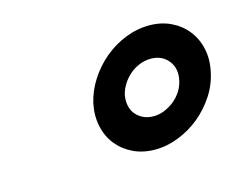

<svg xmlns="http://www.w3.org/2000/svg" viewBox="-49 -698 464 371"><g transform="rotate(-15 183.5 -512.5)"><path d="M272.5 -629.9Q296.4 -629.9 315.7 -620.6Q335 -611.3 347.7 -595.2Q360.4 -579.1 365 -557.6Q369.6 -536.1 364.3 -512.2Q359.4 -487.8 345.5 -466.6Q331.5 -445.3 312.3 -429.4Q293 -413.6 269.5 -404.3Q246.1 -395 222.2 -395Q197.8 -395 178.5 -404.3Q159.2 -413.6 146.5 -429.4Q133.8 -445.3 129.2 -466.6Q124.5 -487.8 129.4 -512.2Q134.8 -536.1 148.7 -557.6Q162.6 -579.1 181.9 -595.2Q201.2 -611.3 224.6 -620.6Q248 -629.9 272.5 -629.9ZM293.9 -550.8Q281.2 -566.9 258.8 -566.9Q247.1 -566.9 236.1 -562.5Q225.1 -558.1 216.3 -550.5Q207.5 -543 201.2 -533Q194.8 -522.9 192.4 -512.2Q190.4 -501 192.4 -491.2Q194.3 -481.4 200.2 -474.1Q206.1 -466.8 215.1 -462.4Q224.1 -458 235.8 -458Q246.6 -458 257.1 -462.2Q267.6 -466.3 276.9 -473.6Q286.1 -481 292.5 -490.7Q298.8 -500.5 301.3 -512.2Q306.2 -535.2 293.9 -550.8Z"/></g></svg>

Font: Fibel Nord
Style: Italic
Weight: 400
Designer: Peter Wiegel
Foundry: Peter Wioegel
Version: Version 000.000